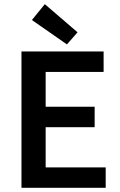

<svg xmlns="http://www.w3.org/2000/svg" viewBox="-20 -901 578 921"><path d="M83 0V-654H477V-556H199V-389H434V-291H199V-98H487V0ZM301 -688 133 -805 195 -881 352 -746Z"/></svg>

Font: CV Source Sans Light
Style: Bold
Weight: 600
Designer: Paul D. Hunt
Foundry: Adobe Systems Incorporated
Version: Version 3.001